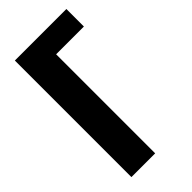

<svg xmlns="http://www.w3.org/2000/svg" viewBox="-250 -876 943 943"><g transform="rotate(-45 221.5 -405.0)"><path d="M62.5 0V-809.6H420.4V-688H227.5V0Z"/></g></svg>

Font: Oswald
Style: DemiBold
Weight: 600
Designer: Vernon Adams
Foundry: Vernon Adams
Version: 3.0; ttfautohint (v0.95) -l 8 -r 50 -G 200 -x 0 -w "G" -W -c